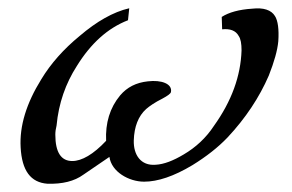

<svg xmlns="http://www.w3.org/2000/svg" viewBox="-20 -431 707 465"><path d="M654 -331C656 -360 653 -381 646 -392C637 -407 618 -413 591 -410C559 -408 534 -401 517 -390L518 -360C537 -362 551 -357 558 -344C563 -337 565 -325 565 -309C563 -247 541 -186 498 -126C479 -97 454 -74 425 -57C400 -42 377 -33 357 -32C321 -29 303 -56 304 -91C305 -124 315 -150 334 -167C342 -174 355 -183 373 -192C386 -199 393 -204 394 -208C398 -228 371 -238 338 -234C310 -231 288 -220 271 -200C246 -170 235 -133 237 -90C206 -57 178 -41 155 -41C128 -41 114 -62 114 -105C114 -112 115 -119 117 -127C122 -181 139 -229 166 -271C200 -326 241 -363 290 -382L293 -411C254 -402 214 -379 173 -344C134 -312 103 -277 80 -239C44 -181 27 -126 30 -74C33 -18 54 11 95 14C131 15 160 8 182 -8L245 -51C250 -15 292 9 329 9C362 9 401 -4 446 -31C480 -52 508 -74 531 -98C575 -145 608 -195 631 -248C644 -281 652 -309 654 -331Z"/></svg>

Font: GFS Pyrsos
Style: Regular
Weight: 400
Designer: George Matthiopoulos
Foundry: George Matthiopoulos
Version: Version 1.0